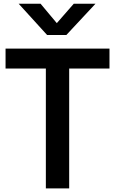

<svg xmlns="http://www.w3.org/2000/svg" viewBox="-20 -1041 634 1061"><path d="M10.7 -662.1V-772.5H585V-662.1H362.3V0H233.4V-662.1ZM83 -1020.5H204.1L293.9 -913.1L387.7 -1020.5H507.8L346.7 -847.7H240.2Z"/></svg>

Font: Gothic A1
Style: Bold
Weight: 700
Version: Version 2.50